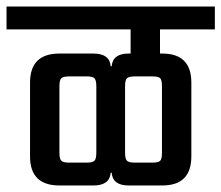

<svg xmlns="http://www.w3.org/2000/svg" viewBox="-56 -646 678 588"><path d="M602 -556H434V-482H441Q530 -482 530 -393V-167Q530 -78 441 -78H338Q289 -78 286 -117H283Q280 -78 230 -78H126Q36 -78 36 -167V-393Q36 -482 126 -482H230Q280 -482 283 -443H286Q289 -482 338 -482H344V-556H-36V-626H602ZM239 -178V-382Q239 -400 233.5 -406Q228 -412 210 -412H156Q138 -412 132 -406.5Q126 -401 126 -382V-178Q126 -159 132 -153.5Q138 -148 156 -148H210Q228 -148 233.5 -154Q239 -160 239 -178ZM440 -178V-382Q440 -401 434.5 -406.5Q429 -412 411 -412H357Q338 -412 332.5 -406Q327 -400 327 -382V-178Q327 -160 332.5 -154Q338 -148 357 -148H411Q429 -148 434.5 -153.5Q440 -159 440 -178Z"/></svg>

Font: Teko Regular
Style: Regular
Weight: 400
Designer: Manushi Parikh, Jonny Pinhorn
Foundry: Indian Type Foundry
Version: Version 1.105;PS 1.0;hotconv 1.0.78;makeotf.lib2.5.61930; tt